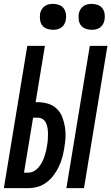

<svg xmlns="http://www.w3.org/2000/svg" viewBox="-33 -972 575 992"><path d="M310 0 431 -735H522L401 0ZM-13 0 108 -735H199L151 -444H162Q190 -444 216 -436Q242 -428 260.5 -410Q279 -392 288.5 -367.5Q298 -343 302.5 -316.5Q307 -290 305.5 -262.5Q304 -235 299 -207V-206Q295 -182 288.5 -158Q282 -134 271 -111Q260 -88 244 -66.5Q228 -45 207 -29.5Q186 -14 162 -7Q138 0 113 0ZM113 -80Q128 -80 142 -87.5Q156 -95 166 -107Q176 -119 183.5 -133Q191 -147 196 -161.5Q201 -176 204.5 -190.5Q208 -205 210 -220Q213 -235 214 -249.5Q215 -264 215 -279Q215 -294 213 -308Q211 -322 205.5 -335Q200 -348 188.5 -356Q177 -364 162 -364H138L91 -80ZM441 -818Q425 -818 409.5 -823.5Q394 -829 385 -841Q376 -853 374 -869Q372 -885 374 -901Q376 -912 382 -922.5Q388 -933 397.5 -940Q407 -947 418.5 -949.5Q430 -952 441 -952Q457 -952 472 -946.5Q487 -941 496 -929Q505 -917 507.5 -901Q510 -885 507 -869Q505 -858 499.5 -847.5Q494 -837 484 -830Q474 -823 463 -820.5Q452 -818 441 -818ZM241 -818Q225 -818 209.5 -823.5Q194 -829 185 -841Q176 -853 174 -869Q172 -885 174 -901Q176 -912 182 -922.5Q188 -933 197.5 -940Q207 -947 218.5 -949.5Q230 -952 241 -952Q257 -952 272 -946.5Q287 -941 296 -929Q305 -917 307.5 -901Q310 -885 307 -869Q305 -858 299.5 -847.5Q294 -837 284 -830Q274 -823 263 -820.5Q252 -818 241 -818Z"/></svg>

Font: Iosevka Curly Medium
Style: Italic
Weight: 500
Italic angle: -9°
Monospace: yes
Designer: Belleve Invis
Foundry: Belleve Invis
Version: Version 22.1.2; ttfautohint (v1.8.4)